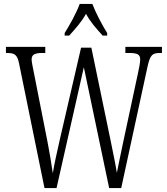

<svg xmlns="http://www.w3.org/2000/svg" viewBox="-20 -951 847 971"><path d="M307 -784V-771H330C362 -807 391 -838 415 -881C438 -838 467 -807 499 -771H522V-784C498 -822 464 -886 447 -931H383C367 -886 331 -822 307 -784ZM76 -632 205 0H266L404 -611L532 0H593L727 -618C740 -675 752 -683 789 -683H799V-714H614V-683H635C677 -683 689 -674 689 -650C689 -636 684 -609 678 -582L603 -232C590 -172 580 -121 571 -77C563 -127 552 -177 539 -242L442 -710H390L282 -243C268 -180 256 -129 247 -75C239 -128 233 -169 221 -230L150 -590C145 -616 140 -638 140 -651C140 -671 151 -683 192 -683H209V-714H10V-683H16C53 -683 67 -675 76 -632Z"/></svg>

Font: Noto Serif Hebrew ExtraCondensed Light
Style: Regular
Weight: 300
Width: 2
Designer: Monotype Design Team
Foundry: Monotype Imaging Inc.
Version: Version 2.004